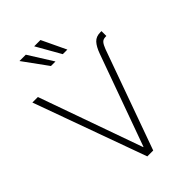

<svg xmlns="http://www.w3.org/2000/svg" viewBox="-279 -1066 1170 1170"><g transform="rotate(-45 306.5 -481.0)"><path d="M504.4 -647Q520.5 -691.9 541.5 -714.6Q562.5 -737.3 598.6 -737.3H609.4V-695.3H603Q581.1 -695.3 570.1 -682.4Q559.1 -669.4 548.8 -642.1L317.9 0H267.1L3.9 -727.5H51.3L289.6 -57.1L292 -58.6ZM343.3 -804.7 253.9 -961.9H308.1L382.8 -804.7ZM241.2 -804.7 127 -961.9H181.6L280.3 -804.7Z"/></g></svg>

Font: Inter Display Extra Light
Style: Regular
Weight: 200
Designer: Rasmus Andersson
Foundry: rsms
Version: Version 4.000;git-4fc901f